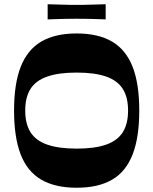

<svg xmlns="http://www.w3.org/2000/svg" viewBox="-20 -869 719 901"><path d="M339.7 12Q238.7 12 173.5 -26Q108.3 -64 77.1 -144.2Q46 -224.3 46 -350Q46 -476.7 77.5 -556.3Q109 -636 173.8 -674Q238.7 -712 339.7 -712Q440.8 -712 505.6 -674Q570.5 -636 602 -556.3Q633.5 -476.7 633.5 -350Q633.5 -224.3 602.3 -144.2Q571.2 -64 506.3 -26Q441.5 12 339.7 12ZM339.7 -171.6Q425.1 -171.6 478.3 -190.4Q531.4 -209.1 556.2 -248.5Q581 -287.9 581 -350Q581 -412.8 556.2 -451.8Q531.4 -490.9 478.3 -509.6Q425.1 -528.4 339.7 -528.4Q255 -528.4 201.5 -509.6Q148 -490.9 123.2 -451.8Q98.4 -412.8 98.4 -350Q98.4 -287.9 123.2 -248.5Q148 -209.1 201.5 -190.4Q255 -171.6 339.7 -171.6ZM203.6 -778V-849.1Q245.7 -848.1 268.2 -847.3Q290.7 -846.4 306 -846.3Q321.4 -846.1 339.4 -846.1Q358.4 -846.1 373.4 -846.3Q388.4 -846.4 411.4 -847.3Q434.5 -848.1 475.9 -849.1V-778Q434.5 -779.6 411.4 -780.1Q388.4 -780.6 373.2 -780.8Q358.1 -781 339.1 -781Q321 -781 305.9 -780.8Q290.7 -780.6 268.2 -780.1Q245.7 -779.6 203.6 -778Z"/></svg>

Font: Ojuju ExtraLight
Style: Regular
Weight: 200
Designer: Chisaokwu Joboson, Mirko Velimirovic
Foundry: Udi Foundry
Version: Version 1.000